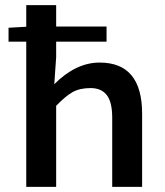

<svg xmlns="http://www.w3.org/2000/svg" viewBox="-20 -726 640 746"><path d="M367.2 -482.9Q532.2 -482.9 532.2 -284.2V0H416V-269Q416 -329.1 395 -356.4Q374 -383.8 332 -383.8Q290 -383.8 262.2 -368.2Q234.4 -352.5 198.2 -314.9V0H82V-564H13.2V-618.2L82 -622.1V-706.1H198.2V-623H394V-564H198.2V-503.9L190.9 -398.9Q274.9 -482.9 367.2 -482.9Z"/></svg>

Font: SourceCodePro-Semibold
Style: Regular
Weight: 600
Monospace: yes
Designer: Paul D. Hunt
Foundry: Adobe Systems Incorporated
Version: Version 1.009;PS 1.000;hotconv 1.0.70;makeotf.lib2.5.5900